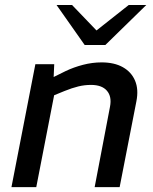

<svg xmlns="http://www.w3.org/2000/svg" viewBox="-20 -766 627 786"><path d="M26.9 0 124.8 -503.2H202L198.5 -424.7L177.9 -440L249.1 -475.2Q281.9 -490.8 319.9 -500.7Q357.9 -510.6 395.9 -510.6Q447.9 -510.6 482.8 -491Q517.8 -471.4 532.9 -435.8Q548 -400.2 538.4 -351.3L469.8 0H367.5L430.3 -329Q438.4 -370.5 417.8 -394.4Q397.3 -418.4 352.6 -418.4Q326.1 -418.4 300.7 -412.2Q275.4 -406.1 243.5 -393.2L201.6 -376L128.5 0ZM326.6 -581.9 362.4 -631.3 506.9 -745.5H578.8L411.4 -581.9ZM326.6 -581.9 211.5 -745.5H275L388.4 -627.4L411.4 -581.9Z"/></svg>

Font: REM Medium
Style: Italic
Weight: 500
Italic angle: -11°
Designer: Octavio Pardo
Foundry: Ashler Design
Version: Version 1.005;gftools[0.9.28]